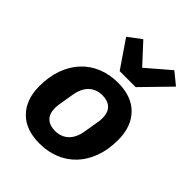

<svg xmlns="http://www.w3.org/2000/svg" viewBox="-225 -916 1051 1051"><g transform="rotate(45 300.0 -391.0)"><path d="M265 12Q159 12 101 -47.5Q43 -107 43 -210Q43 -284 64.5 -343Q86 -402 124.5 -443Q163 -484 216.5 -506Q270 -528 335 -528Q441 -528 499 -468.5Q557 -409 557 -306Q557 -232 535.5 -173Q514 -114 475.5 -73Q437 -32 383.5 -10Q330 12 265 12ZM276 -97Q324 -97 354.5 -126Q385 -155 394 -209L407 -287Q409 -296 410.5 -307.5Q412 -319 412 -328Q412 -374 388.5 -396.5Q365 -419 324 -419Q276 -419 245.5 -390Q215 -361 206 -307L193 -229Q191 -220 189.5 -208.5Q188 -197 188 -188Q188 -142 211.5 -119.5Q235 -97 276 -97ZM296 -579 188 -737 264 -794 370 -679 504 -794 574 -737 420 -579Z"/></g></svg>

Font: IBM Plex Mono
Style: Bold Italic
Weight: 700
Italic angle: -9°
Monospace: yes
Designer: Mike Abbink, Paul van der Laan, Pieter van Rosmalen
Foundry: Bold Monday
Version: Version 2.3